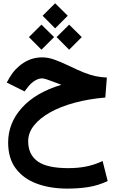

<svg xmlns="http://www.w3.org/2000/svg" viewBox="-20 -800 698 1151"><path d="M235.4 -705.6 310.5 -780.3 386.2 -705.6 310.5 -629.9ZM319.3 -577.6 394.5 -652.3 470.2 -577.6 394.5 -502ZM153.3 -577.6 228.5 -652.3 304.2 -577.6 228.5 -502ZM347.7 -291.5Q340.3 -294.4 333.7 -297.1Q327.1 -299.8 316.4 -303.7Q283.7 -316.4 262.9 -323.2Q242.2 -330.1 232.9 -330.1Q211.4 -330.1 189 -316.4Q166.5 -302.7 150.4 -281.7L127 -252L20.5 -305.2L38.1 -336.4Q70.3 -390.6 121.1 -423.3Q171.9 -456.1 233.4 -456.1Q268.6 -456.1 307.4 -442.1Q346.2 -428.2 389.6 -407.2Q445.8 -379.9 483.6 -365Q521.5 -350.1 552.7 -343.5Q584 -336.9 620.6 -335L611.3 -215.3Q512.7 -207 428.2 -184.3Q343.8 -161.6 281.2 -126.7Q218.8 -91.8 183.8 -47.9Q148.9 -3.9 148.9 46.4Q148.9 126.5 205.6 167.2Q262.2 208 389.6 208Q447.3 208 496.3 198.2Q545.4 188.5 595.2 165.5L625.5 285.2Q571.3 311 513.2 320.8Q455.1 330.6 382.8 330.6Q281.7 330.6 201.7 301.3Q121.6 272 75.2 210.9Q28.8 149.9 28.8 54.2Q28.8 -62 111.3 -153.8Q193.8 -245.6 347.7 -291.5Z"/></svg>

Font: Vazir
Style: Bold
Weight: 700
Designer: Saber Rastikerdar
Foundry: Saber Rastikerdar
Version: Version 30.0.0